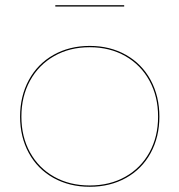

<svg xmlns="http://www.w3.org/2000/svg" viewBox="-20 -708 688 736"><path d="M57 -261Q57 -339 90.5 -401Q124 -463 185 -497.5Q246 -532 324 -532Q402 -532 463 -497.5Q524 -463 557.5 -401Q591 -339 591 -261Q591 -183 557.5 -121.5Q524 -60 463 -26Q402 8 324 8Q246 8 185 -26Q124 -60 90.5 -121.5Q57 -183 57 -261ZM586 -261Q586 -338 553 -398.5Q520 -459 460.5 -493Q401 -527 324 -527Q247 -527 187.5 -493Q128 -459 95 -398.5Q62 -338 62 -261Q62 -184 95 -124Q128 -64 187.5 -30.5Q247 3 324 3Q401 3 460.5 -30.5Q520 -64 553 -124Q586 -184 586 -261ZM456 -683H192V-688H456Z"/></svg>

Font: Hepta Slab Hairline
Style: Regular
Weight: 400
Designer: Michael LaGattuta
Foundry: Michael LaGattuta
Version: Version 1.100; ttfautohint (v1.8) -l 8 -r 50 -G 200 -x 14 -D